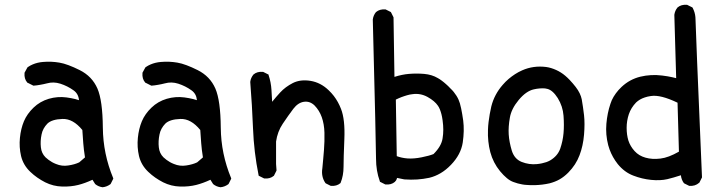

<svg xmlns="http://www.w3.org/2000/svg" viewBox="-20 -786 3040 814"><path d="M414.6 7.8Q397 5.4 383.8 -5.4L383.3 -5.9L382.8 -6.8L372.1 -23.9Q340.8 -9.3 312 -2Q280.8 5.9 243.7 4.9Q205.6 3.9 171.4 -13.2Q154.3 -22 138.4 -33Q122.6 -43.9 108.4 -57.6Q78.6 -85.9 69.3 -124.5Q60.5 -162.6 64.5 -201.7Q68.4 -240.7 81.5 -272Q94.7 -303.2 122.1 -329.6Q149.4 -356 187 -367.2Q224.1 -377.9 261.7 -373Q271.5 -371.6 281 -369.9Q290.5 -368.2 299.1 -366Q307.6 -363.8 314.9 -361.3Q312.5 -388.7 291.5 -403.3Q266.1 -421.4 235.8 -431.2Q207 -440.4 179.2 -432.6Q171.9 -430.7 164.6 -429.2Q157.2 -427.7 150.4 -426.5Q143.6 -425.3 136.7 -424.3Q129.9 -423.3 123.5 -422.9H122.1L120.6 -423.3L97.2 -435.1L95.7 -435.5L95.2 -436.5Q82 -452.1 84 -476.1V-477.5L84.5 -478.5L96.2 -500L97.2 -501L98.6 -502Q107.9 -508.3 118.2 -512.7Q128.4 -517.1 139.6 -519.8Q150.9 -522.5 162.6 -523.4Q197.8 -526.4 231.9 -520.5Q249.5 -517.6 271 -509.5Q292.5 -501.5 317.9 -488.8Q344.2 -475.6 363 -456.1Q381.8 -436.5 393.1 -410.6Q415 -359.9 416 -245.1Q416.5 -189 427.5 -135.7Q438.5 -82.5 459.5 -31.7L460.4 -29.3L459.5 -26.9L449.7 -7.3L448.7 -5.9L447.8 -4.9Q433.1 5.9 415.5 7.8H415ZM315.9 -97.7 340.3 -118.7Q335 -152.3 333 -179.2Q331.1 -206.5 329.1 -234.9Q289.6 -283.2 245.1 -281.7Q199.7 -280.3 180.7 -261.7Q171.4 -252 165 -240.5Q158.7 -229 156.2 -215.8Q150.4 -188 153.3 -161.6Q155.8 -136.2 172.9 -119.1Q179.2 -113.3 186 -108.2Q192.9 -103 200.7 -98.6Q208.5 -94.2 217.3 -90.8Q242.7 -80.1 269.5 -84.5Q296.4 -88.4 315.9 -97.7Z M914.6 7.8Q897 5.4 883.8 -5.4L883.3 -5.9L882.8 -6.8L872.1 -23.9Q840.8 -9.3 812 -2Q780.8 5.9 743.7 4.9Q705.6 3.9 671.4 -13.2Q654.3 -22 638.4 -33Q622.6 -43.9 608.4 -57.6Q578.6 -85.9 569.3 -124.5Q560.5 -162.6 564.5 -201.7Q568.4 -240.7 581.5 -272Q594.7 -303.2 622.1 -329.6Q649.4 -356 687 -367.2Q724.1 -377.9 761.7 -373Q771.5 -371.6 781 -369.9Q790.5 -368.2 799.1 -366Q807.6 -363.8 814.9 -361.3Q812.5 -388.7 791.5 -403.3Q766.1 -421.4 735.8 -431.2Q707 -440.4 679.2 -432.6Q671.9 -430.7 664.6 -429.2Q657.2 -427.7 650.4 -426.5Q643.6 -425.3 636.7 -424.3Q629.9 -423.3 623.5 -422.9H622.1L620.6 -423.3L597.2 -435.1L595.7 -435.5L595.2 -436.5Q582 -452.1 584 -476.1V-477.5L584.5 -478.5L596.2 -500L597.2 -501L598.6 -502Q607.9 -508.3 618.2 -512.7Q628.4 -517.1 639.6 -519.8Q650.9 -522.5 662.6 -523.4Q697.8 -526.4 731.9 -520.5Q749.5 -517.6 771 -509.5Q792.5 -501.5 817.9 -488.8Q844.2 -475.6 863 -456.1Q881.8 -436.5 893.1 -410.6Q915 -359.9 916 -245.1Q916.5 -189 927.5 -135.7Q938.5 -82.5 959.5 -31.7L960.4 -29.3L959.5 -26.9L949.7 -7.3L948.7 -5.9L947.8 -4.9Q933.1 5.9 915.5 7.8H915ZM815.9 -97.7 840.3 -118.7Q835 -152.3 833 -179.2Q831.1 -206.5 829.1 -234.9Q789.6 -283.2 745.1 -281.7Q699.7 -280.3 680.7 -261.7Q671.4 -252 665 -240.5Q658.7 -229 656.2 -215.8Q650.4 -188 653.3 -161.6Q655.8 -136.2 672.9 -119.1Q679.2 -113.3 686 -108.2Q692.9 -103 700.7 -98.6Q708.5 -94.2 717.3 -90.8Q742.7 -80.1 769.5 -84.5Q796.4 -88.4 815.9 -97.7Z M1381.3 1.5 1361.8 -8.3 1360.4 -9.3 1359.4 -10.3Q1340.8 -37.6 1346.7 -73.2Q1348.6 -93.3 1350.3 -112.3Q1352.1 -131.3 1353.5 -149.9Q1356.4 -186.5 1355.5 -223.6Q1354.5 -259.8 1344.2 -289.1Q1334 -317.9 1313.5 -338.9Q1293.9 -357.9 1269 -354.5Q1243.7 -351.1 1223.6 -324.7Q1212.9 -310.5 1201.7 -294.7Q1190.4 -278.8 1178.7 -261.2Q1167.5 -244.6 1160.4 -225.6Q1153.3 -206.5 1150.4 -186V-90.8L1152.3 -64.9V-63.5L1151.9 -62L1142.1 -42.5L1141.6 -41L1140.6 -40.5Q1125 -27.3 1101.1 -29.3H1100.1L1099.1 -29.8L1079.6 -39.6L1076.7 -41L1076.2 -43.9Q1056.6 -141.1 1052.7 -241.2Q1048.8 -340.3 1041 -438V-438.5V-439Q1042 -447.8 1045.4 -455.3Q1048.8 -462.9 1054.2 -469.7L1054.7 -470.2Q1070.3 -483.4 1094.2 -481.4H1095.2L1096.2 -481L1115.7 -471.2L1118.2 -470.2L1118.7 -467.8Q1128.9 -437.5 1130.9 -404.8Q1131.3 -392.6 1132.3 -379.6Q1133.3 -366.7 1133.8 -354.5Q1150.9 -375.5 1167.5 -393.6Q1178.7 -405.8 1192.1 -415.8Q1205.6 -425.8 1221.7 -434.1Q1253.9 -450.2 1296.9 -443.1Q1339.8 -436 1374 -402.8Q1385.7 -391.6 1395.3 -379.2Q1404.8 -366.7 1412.4 -353Q1419.9 -339.4 1425.8 -324.2Q1443.4 -279.3 1439.9 -196.3Q1436.5 -114.3 1436.5 -78.6Q1436.5 -42 1424.3 -11.7L1423.8 -10.3L1422.9 -9.3Q1407.2 3.9 1383.3 2H1382.3Z M1612.8 -4.4 1593.3 -14.2 1590.8 -15.1 1590.3 -17.6Q1574.2 -61.5 1574.2 -113.8Q1574.2 -166 1560.5 -703.1V-703.6Q1563 -721.2 1573.7 -734.4L1574.2 -734.9Q1589.8 -748 1613.8 -746.1H1614.7L1615.7 -745.6L1635.3 -735.8L1637.2 -734.9L1637.7 -733.4L1638.2 -732.9L1647.9 -713.4L1648.4 -712.4V-710.9L1652.3 -460Q1684.1 -470.2 1713.4 -472.7Q1729.5 -474.1 1745.8 -474.1Q1762.2 -474.1 1778.3 -472.7Q1811.5 -469.7 1835.9 -455.1Q1839.8 -453.1 1844.2 -450.2Q1848.6 -447.3 1852.8 -444.1Q1856.9 -440.9 1861.6 -437.3Q1866.2 -433.6 1870.8 -429.4Q1875.5 -425.3 1880.1 -420.9Q1884.8 -416.5 1889.6 -411.1Q1897.5 -403.8 1903.6 -396.2Q1909.7 -388.7 1914.8 -380.6Q1919.9 -372.6 1923.6 -364.5Q1927.2 -356.4 1929.7 -348.1Q1932.6 -337.9 1935.1 -326.2Q1937.5 -314.5 1939.7 -301.5Q1941.9 -288.6 1943.8 -274.9Q1949.2 -232.4 1941.9 -182.1Q1934.1 -130.9 1892.1 -87.4Q1871.1 -65.4 1847.9 -51.8Q1824.7 -38.1 1799.8 -32.2Q1774.9 -26.9 1748.8 -25.1Q1722.7 -23.4 1694.8 -25.4H1694.3L1663.6 -31.7Q1662.1 -26.9 1660.2 -22.9Q1658.2 -19 1654.3 -15.6V-15.1Q1646.5 -8.3 1636.5 -5.6Q1626.5 -2.9 1614.7 -3.9H1613.8ZM1817.9 -132.8Q1835 -149.9 1844.5 -166.5Q1854 -183.1 1856.4 -199.7Q1862.3 -234.4 1856.4 -275.9Q1854.5 -290 1851.6 -301.5Q1848.6 -313 1845 -322Q1841.3 -331.1 1836.9 -337.4Q1823.2 -357.9 1792.5 -375Q1777.3 -383.3 1761.5 -386.2Q1745.6 -389.2 1728.5 -386.7Q1722.7 -386.2 1717 -385Q1711.4 -383.8 1705.6 -382.1Q1699.7 -380.4 1693.8 -378.4Q1688 -376.5 1682.1 -374.3Q1676.3 -372.1 1670.2 -369.4Q1664.1 -366.7 1658.2 -363.8L1662.1 -124Q1683.1 -116.2 1707.5 -114.3Q1733.9 -112.3 1767.6 -119.1Q1799.8 -125.5 1817.9 -132.8Z M2212.4 -2Q2203.1 -2.4 2193.8 -4.2Q2184.6 -5.9 2175.3 -8.3Q2166 -10.7 2157.2 -14.2Q2143.1 -19 2128.9 -30.8Q2114.7 -42.5 2100.1 -60.1Q2070.8 -95.7 2058.6 -141.1Q2046.9 -186 2048.8 -235.4Q2049.3 -252 2051.3 -268.6Q2053.2 -285.2 2056.2 -301.8Q2059.1 -318.4 2063 -335Q2075.7 -385.7 2111.3 -426.3Q2123 -439.9 2136.2 -451.2Q2149.4 -462.4 2163.8 -471.7Q2178.2 -481 2193.8 -487.8Q2241.2 -508.8 2295.4 -502Q2306.2 -500.5 2316.7 -497.3Q2327.1 -494.1 2337.4 -489.5Q2347.7 -484.9 2357.4 -478.8Q2367.2 -472.7 2376.5 -464.8Q2385.7 -457 2395 -447.3Q2409.7 -431.6 2420.4 -417.7Q2431.2 -403.8 2437.5 -390.6Q2443.8 -377.4 2446.3 -365.2Q2452.1 -332 2456.1 -297.4Q2460 -262.7 2456.1 -215.3Q2452.1 -167.5 2437 -127.9Q2421.9 -87.4 2389.2 -54.2Q2380.4 -45.4 2371.3 -38.3Q2362.3 -31.2 2352.5 -25.6Q2342.8 -20 2332 -15.9Q2321.3 -11.7 2310.1 -8.8Q2294.9 -5.4 2279.1 -3.4Q2263.2 -1.5 2246.6 -1Q2230 -0.5 2212.4 -2ZM2312.5 -106Q2343.8 -124.5 2355 -155.3Q2366.2 -188 2369.1 -221.2Q2372.1 -254.9 2369.1 -295.4Q2366.2 -335 2344.7 -370.1Q2323.2 -403.8 2300.3 -409.2Q2295.9 -410.6 2290.8 -411.1Q2285.6 -411.6 2280 -411.6Q2274.4 -411.6 2268.6 -411.1Q2262.7 -410.6 2256.1 -409.7Q2249.5 -408.7 2243.2 -407.2Q2210.4 -399.9 2179.2 -362.3Q2147.9 -324.7 2141.6 -287.1Q2134.8 -248.5 2136.7 -216.3Q2137.7 -200.2 2141.1 -182.6Q2144.5 -165 2149.9 -147Q2161.1 -111.8 2191.4 -99.6Q2223.6 -86.9 2256.3 -90.3Q2267.1 -91.3 2277.3 -93.5Q2287.6 -95.7 2296.1 -98.6Q2304.7 -101.6 2312.5 -106Z M2900.9 1.5 2881.3 -8.3 2879.9 -9.3 2878.9 -10.3Q2868.7 -24.4 2866.7 -43Q2835.4 -32.7 2809.1 -26.4Q2778.8 -19.5 2740.2 -23.4Q2701.7 -27.3 2665 -41.5Q2627.4 -55.7 2599.1 -90.3Q2593.3 -97.7 2588.4 -105Q2583.5 -112.3 2579.1 -120.1Q2574.7 -127.9 2571 -136Q2567.4 -144 2564.2 -152.6Q2561 -161.1 2558.6 -170.4Q2546.9 -215.3 2550.8 -261.2Q2554.7 -306.6 2567.9 -345.7Q2570.3 -353.5 2573.7 -361.1Q2577.1 -368.7 2581.5 -376Q2585.9 -383.3 2591.1 -390.4Q2596.2 -397.5 2602.3 -404.3Q2608.4 -411.1 2615.2 -417.5Q2649.4 -449.7 2694.8 -460.9Q2739.7 -471.7 2787.1 -465.8Q2799.8 -464.4 2810.8 -462.4Q2821.8 -460.4 2830.6 -458.5Q2839.4 -456.5 2846.7 -454.6L2838.9 -722.7V-723.1Q2841.3 -740.7 2852.1 -753.9L2852.5 -754.4Q2868.2 -767.6 2892.1 -765.6H2893.1L2894 -765.1L2913.6 -755.4L2915.5 -754.4L2916.5 -752.9Q2918.9 -748 2920.9 -743.4Q2922.9 -738.8 2924.3 -733.9Q2925.8 -729 2926.8 -723.9Q2927.7 -718.8 2928.2 -713.6Q2928.7 -708.5 2928.7 -703.1Q2928.7 -677.7 2956.1 -35.6V-33.7L2955.6 -32.7L2945.8 -13.2L2945.3 -12.2L2944.3 -11.2Q2935.5 -3.4 2925 -0.2Q2914.6 2.9 2902.8 2H2901.9ZM2858.4 -143.1 2852.5 -350.6Q2780.3 -385.3 2739.7 -378.9Q2725.6 -377 2713.9 -373Q2702.1 -369.1 2693.1 -363.8Q2684.1 -358.4 2676.8 -351.6Q2666 -340.3 2658.4 -328.1Q2650.9 -315.9 2646 -301.8Q2636.7 -273.4 2636.7 -244.1Q2636.7 -214.8 2644 -190.4Q2651.9 -166 2670.4 -145.5Q2679.7 -135.3 2691.2 -128.4Q2702.6 -121.6 2716.3 -117.7Q2744.6 -109.4 2780.3 -113.8Q2814 -117.7 2858.4 -143.1Z"/></svg>

Font: NaikaiFont
Style: SemiBold
Weight: 600
Version: Version 1.89